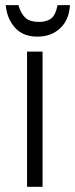

<svg xmlns="http://www.w3.org/2000/svg" viewBox="-20 -717 290 738"><path d="M84 1H143.6V-518.6H84ZM201.2 -697.3Q195.3 -666 182.6 -651.4Q165 -632.8 128.9 -632.8Q96.7 -632.8 79.1 -647.5Q60.5 -663.1 50.8 -697.3H2Q5.9 -654.3 27.3 -624Q58.6 -576.2 123 -576.2Q175.8 -576.2 209 -606.4Q245.1 -637.7 249 -697.3Z"/></svg>

Font: Dotum
Style: Regular
Weight: 400
Version: Version 2.21